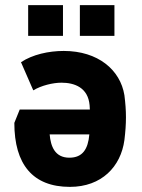

<svg xmlns="http://www.w3.org/2000/svg" viewBox="-20 -720 556 750"><path d="M229 -521C170 -521 107 -507 62 -477L110 -367C141 -386 187 -397 220 -397C271 -397 324 -378 330 -309C330 -303 331 -298 331 -292H57L36 -240C36 -78 108 10 253 10C377 10 452 -69 466 -173C470 -206 472 -234 472 -262C472 -290 470 -316 466 -348C450 -447 363 -521 229 -521ZM292 -580H427V-700H292ZM90 -580H226V-700H90ZM174 -195H329C324 -138 303 -104 251 -104C194 -104 178 -149 174 -195Z"/></svg>

Font: Finlandica
Style: Bold
Weight: 700
Designer: Niklas Ekholm, Juho Hiilivirta, Jaakko Suomalainen
Foundry: Helsinki Type Studio
Version: Version 2.000;Glyphs 3.2 (3202)